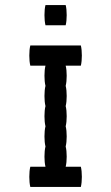

<svg xmlns="http://www.w3.org/2000/svg" viewBox="-20 -740 440 760"><path d="M300 -80Q304 -64 304 -40Q304 -17 300 0H100Q96 -17 96 -40Q96 -64 100 -80H160Q156 -97 156 -120Q156 -144 160 -160Q156 -177 156 -200Q156 -224 160 -240Q156 -257 156 -280Q156 -304 160 -320Q156 -337 156 -360Q156 -384 160 -400Q156 -417 156 -440Q156 -464 160 -480H100Q96 -497 96 -520Q96 -544 100 -560H300Q304 -544 304 -520Q304 -497 300 -480H240Q244 -464 244 -440Q244 -417 240 -400Q244 -384 244 -360Q244 -337 240 -320Q244 -304 244 -280Q244 -257 240 -240Q244 -224 244 -200Q244 -177 240 -160Q244 -144 244 -120Q244 -97 240 -80ZM240 -720Q244 -704 244 -680Q244 -657 240 -640H160Q156 -657 156 -680Q156 -704 160 -720Z"/></svg>

Font: VT323
Style: Regular
Weight: 400
Monospace: yes
Designer: Peter Hull
Version: Version 2.000